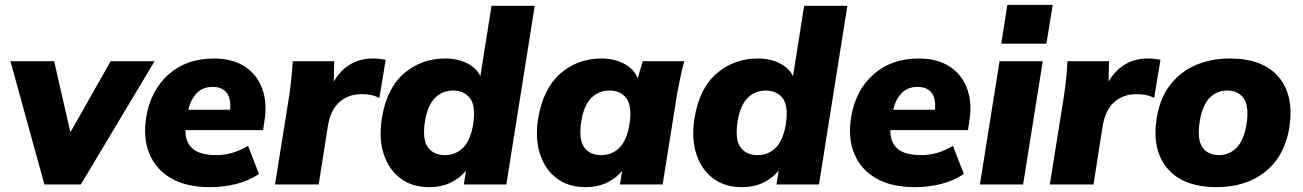

<svg xmlns="http://www.w3.org/2000/svg" viewBox="-20 -760 5367 791"><path d="M163 0 23 -508H203L270 -215L436 -508H617L313 0Z M845 11Q748 11 685 -25.5Q622 -62 595.5 -126.5Q569 -191 582 -275Q600 -387 674 -453Q748 -519 861 -519Q938 -519 989 -485.5Q1040 -452 1061 -393Q1082 -334 1069 -259L1064 -224H744Q743 -175 773 -148Q803 -121 871 -121Q904 -121 936 -130Q968 -139 1002 -159L1047 -43Q1004 -15 953 -2Q902 11 845 11ZM856 -402Q815 -402 790 -375.5Q765 -349 756 -308H928Q932 -356 913 -379Q894 -402 856 -402Z M1113 0 1172 -369Q1177 -403 1180.5 -438.5Q1184 -474 1186 -508H1357L1355 -424Q1412 -519 1516 -519Q1531 -519 1544 -517.5Q1557 -516 1569 -514L1543 -357Q1523 -366 1507.5 -369Q1492 -372 1468 -372Q1416 -372 1378.5 -339.5Q1341 -307 1330 -236L1293 0Z M1748 11Q1678 11 1630 -25Q1582 -61 1561 -124.5Q1540 -188 1553 -272Q1573 -396 1644.5 -457.5Q1716 -519 1814 -519Q1865 -519 1904 -499.5Q1943 -480 1959 -446L2005 -736H2183L2066 0H1891L1900 -57Q1875 -26 1836.5 -7.5Q1798 11 1748 11ZM1813 -121Q1857 -121 1887.5 -151Q1918 -181 1929 -246Q1941 -322 1917 -354.5Q1893 -387 1847 -387Q1803 -387 1772.5 -357Q1742 -327 1731 -262Q1719 -186 1742.5 -153.5Q1766 -121 1813 -121Z M2392 11Q2322 11 2274 -25Q2226 -61 2205 -124.5Q2184 -188 2197 -272Q2218 -396 2289 -457.5Q2360 -519 2458 -519Q2512 -519 2553 -496.5Q2594 -474 2607 -437L2628 -508H2799Q2790 -474 2782.5 -439Q2775 -404 2769 -370L2710 0H2534L2543 -56Q2518 -25 2479.5 -7Q2441 11 2392 11ZM2457 -121Q2501 -121 2531.5 -151Q2562 -181 2573 -246Q2585 -322 2561 -354.5Q2537 -387 2491 -387Q2447 -387 2416.5 -357Q2386 -327 2375 -262Q2363 -186 2386.5 -153.5Q2410 -121 2457 -121Z M3036 11Q2966 11 2918 -25Q2870 -61 2849 -124.5Q2828 -188 2841 -272Q2861 -396 2932.5 -457.5Q3004 -519 3102 -519Q3153 -519 3192 -499.5Q3231 -480 3247 -446L3293 -736H3471L3354 0H3179L3188 -57Q3163 -26 3124.5 -7.5Q3086 11 3036 11ZM3101 -121Q3145 -121 3175.5 -151Q3206 -181 3217 -246Q3229 -322 3205 -354.5Q3181 -387 3135 -387Q3091 -387 3060.5 -357Q3030 -327 3019 -262Q3007 -186 3030.5 -153.5Q3054 -121 3101 -121Z M3749 11Q3652 11 3589 -25.5Q3526 -62 3499.5 -126.5Q3473 -191 3486 -275Q3504 -387 3578 -453Q3652 -519 3765 -519Q3842 -519 3893 -485.5Q3944 -452 3965 -393Q3986 -334 3973 -259L3968 -224H3648Q3647 -175 3677 -148Q3707 -121 3775 -121Q3808 -121 3840 -130Q3872 -139 3906 -159L3951 -43Q3908 -15 3857 -2Q3806 11 3749 11ZM3760 -402Q3719 -402 3694 -375.5Q3669 -349 3660 -308H3832Q3836 -356 3817 -379Q3798 -402 3760 -402Z M4105 -580 4130 -740H4317L4291 -580ZM4017 0 4098 -508H4276L4195 0Z M4305 0 4364 -369Q4369 -403 4372.5 -438.5Q4376 -474 4378 -508H4549L4547 -424Q4604 -519 4708 -519Q4723 -519 4736 -517.5Q4749 -516 4761 -514L4735 -357Q4715 -366 4699.5 -369Q4684 -372 4660 -372Q4608 -372 4570.5 -339.5Q4533 -307 4522 -236L4485 0Z M4992 11Q4856 11 4790.5 -65Q4725 -141 4745 -272Q4758 -354 4800 -409Q4842 -464 4905.5 -491.5Q4969 -519 5047 -519Q5183 -519 5247.5 -443Q5312 -367 5292 -236Q5279 -154 5237.5 -99Q5196 -44 5133 -16.5Q5070 11 4992 11ZM5002 -121Q5044 -121 5074 -151Q5104 -181 5115 -246Q5127 -322 5104 -354.5Q5081 -387 5036 -387Q4993 -387 4963.5 -357Q4934 -327 4923 -262Q4911 -186 4933.5 -153.5Q4956 -121 5002 -121Z"/></svg>

Font: Winston ExtraBold
Style: Italic
Weight: 800
Italic angle: -9°
Designer: Original fonts by Vernon Adams / Changes by Cristiano Sobral
Foundry: Original fonts by Vernon Adams / Changes by Cristiano Sobral
Version: Version 2.503;July 17, 2020;FontCreator 13.0.0.2655 64-bit